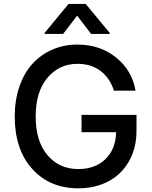

<svg xmlns="http://www.w3.org/2000/svg" viewBox="-20 -969 789 998"><path d="M572.3 -497.6Q551.3 -563.5 502.7 -600.3Q454.1 -637.2 382.8 -637.2Q287.6 -637.2 226.6 -564.7Q165.5 -492.2 165.5 -363.8Q165.5 -234.4 226.8 -162.4Q288.1 -90.3 387.2 -90.3Q475.1 -90.3 528.3 -142.1Q581.5 -193.8 583.5 -281.7H403.8V-372.1H689.5V-289.6Q689.5 -199.2 650.6 -130.9Q611.8 -62.5 543.5 -26.4Q475.1 9.8 387.2 9.8Q238.3 9.8 147.5 -91.1Q56.6 -191.9 56.6 -363.3Q56.6 -448.7 81.1 -519.5Q105.5 -590.3 148.9 -637.7Q192.4 -685.1 252.2 -711.2Q312 -737.3 382.3 -737.3Q499.5 -737.3 582.8 -670.7Q666 -604 684.6 -497.6ZM308.1 -792.5H211.9V-797.9L336.4 -948.7H425.3L550.3 -797.9V-792.5H453.6L380.9 -887.7Z"/></svg>

Font: Karasuma Gothic
Style: Regular
Weight: 500
Designer: Rasmus Andersson / Ryoko Nishizuka
Foundry: Genbu
Version: Version 1.00